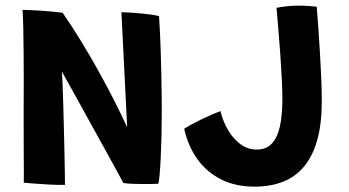

<svg xmlns="http://www.w3.org/2000/svg" viewBox="-20 -670 1270 699"><path d="M216.5 3Q190.5 3.5 161 2Q131.5 0.5 106.2 -1.5Q81 -3.5 66.5 -5Q67 -11 66.8 -37.2Q66.5 -63.5 66.5 -103Q66.5 -142.5 66.2 -189.8Q66 -237 66.2 -286.5Q66.5 -336 66.5 -381.5Q66.5 -430.5 66 -478.2Q65.5 -526 64.8 -566.8Q64 -607.5 62 -634Q71.5 -634 90 -633.2Q108.5 -632.5 130.5 -631Q152.5 -629.5 173 -627.5Q193.5 -625.5 208 -623.5Q242.5 -573.5 275.2 -520Q308 -466.5 338 -412.5Q368 -358.5 394.5 -306.5Q421 -254.5 443 -206.5L422 -625.5Q435.5 -625.5 455 -624.2Q474.5 -623 495 -621Q515.5 -619 532.8 -616.5Q550 -614 559 -611Q560.5 -587 562.2 -555.5Q564 -524 565 -487.5Q566 -451 567 -412.8Q568 -374.5 568.5 -337Q569 -299.5 569 -266.5Q569 -221.5 568 -178Q567 -134.5 565.2 -97.5Q563.5 -60.5 561.2 -35Q559 -9.5 556 -1Q543.5 -0.5 529.5 -0.2Q515.5 0 501.5 0Q481 0 461.8 -0.8Q442.5 -1.5 429 -4Q423.5 -14 409.8 -39.5Q396 -65 376.2 -100.8Q356.5 -136.5 333.5 -178Q310.5 -219.5 287.2 -262Q264 -304.5 242.5 -342.8Q221 -381 205 -410Q206.5 -396 207.8 -364.8Q209 -333.5 210.2 -292.5Q211.5 -251.5 212.5 -207Q213.5 -162.5 214.5 -120.5Q215.5 -78.5 216 -46Q216.5 -13.5 216.5 3ZM906.5 9.5Q838 9.5 785.8 -16.5Q733.5 -42.5 699.2 -89.8Q665 -137 650.5 -201Q659 -207 675.5 -216Q692 -225 712 -234.8Q732 -244.5 751 -252.8Q770 -261 782.5 -265.5Q792 -227 811 -195.2Q830 -163.5 856.2 -144.5Q882.5 -125.5 914.5 -125.5Q949 -125.5 969.2 -146.8Q989.5 -168 998.8 -208.8Q1008 -249.5 1008 -308.5Q1008 -339.5 1006 -381.2Q1004 -423 1000.8 -467Q997.5 -511 994.5 -549.5Q991.5 -588 989.2 -613Q987 -638 986.5 -641.5Q1003 -645 1024.5 -647.2Q1046 -649.5 1065 -649.5Q1085 -649.5 1101.2 -648.5Q1117.5 -647.5 1133 -645.5Q1136 -612.5 1139 -567.8Q1142 -523 1145 -474.2Q1148 -425.5 1149.8 -380.5Q1151.5 -335.5 1151.5 -301.5Q1151.5 -219.5 1135 -160.5Q1118.5 -101.5 1087 -63.8Q1055.5 -26 1010 -8.2Q964.5 9.5 906.5 9.5Z"/></svg>

Font: Grandstander Thin SemiBold
Style: Regular
Weight: 600
Version: Version 1.200